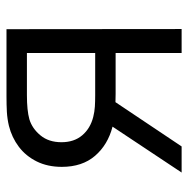

<svg xmlns="http://www.w3.org/2000/svg" viewBox="-14 -566 580 592"><g transform="rotate(-90 276.0 -270.0)"><path d="M482.5 0H408.5V-203.5H282.5Q265.5 -203.5 257 -204L120.5 0H40L181.5 -213Q125.5 -227.5 91.5 -267Q57.5 -306.5 57.5 -369.5Q57.5 -413 74.2 -446.8Q91 -480.5 119.5 -502Q148 -523.5 184 -532.5Q205 -537.5 226.8 -538.8Q248.5 -540 275.5 -540H482ZM408.5 -266.5V-477H278.5Q231.5 -477 204.5 -469.5Q176 -461 154.8 -435.5Q133.5 -410 133.5 -370.5Q133.5 -331.5 154.8 -306.5Q176 -281.5 211.5 -272.5Q227.5 -268.5 243.2 -267.5Q259 -266.5 278.5 -266.5Z"/></g></svg>

Font: CCSD_manrope
Style: Regular
Weight: 400
Designer: Mikhail Sharanda
Foundry: Mikhail Sharanda
Version: Version 4.503